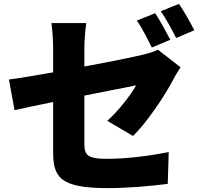

<svg xmlns="http://www.w3.org/2000/svg" viewBox="-20 -898 1040 990"><path d="M982 -742C965 -776 929 -840 903 -878L809 -840C836 -802 868 -743 888 -702ZM858 -693C840 -728 805 -793 780 -830L686 -792C713 -753 742 -694 763 -653ZM415 -651C415 -688 420 -748 425 -779H245C250 -748 254 -687 254 -651V-525C159 -508 74 -494 26 -488L55 -330C98 -340 171 -355 254 -372V-116C254 14 286 72 537 72C635 72 766 61 845 50L850 -114C751 -94 631 -79 532 -79C428 -79 415 -100 415 -159V-405C536 -429 646 -451 682 -458C655 -410 594 -329 533 -275L666 -197C733 -261 831 -405 874 -489C884 -509 901 -535 911 -551L794 -642C772 -630 745 -623 713 -615C667 -604 545 -579 415 -555Z"/></svg>

Font: Noto Sans CJK Black
Style: Bold
Weight: 900
Designer: Ryoko NISHIZUKA (kana & ideographs); Paul D. Hunt (Latin, Greek & Cyrillic); Wenlong ZHANG (bopomofo); Sandoll Communica
Foundry: Adobe Systems Incorporated
Version: Version 1.000;PS 1;hotconv 1.0.78;makeotf.lib2.5.61930